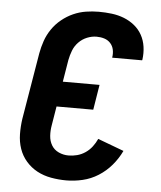

<svg xmlns="http://www.w3.org/2000/svg" viewBox="-53 -789 707 844"><g transform="rotate(5 300.0 -367.5)"><path d="M271 8Q237 8 203.5 2Q170 -4 142 -19Q114 -34 93 -58Q72 -82 61.5 -112.5Q51 -143 50.5 -177Q50 -211 55 -245L104 -538Q109 -566 118.5 -593.5Q128 -621 145 -646Q162 -671 186 -690.5Q210 -710 237 -722Q264 -734 292.5 -738.5Q321 -743 349 -743Q378 -743 406.5 -739.5Q435 -736 460.5 -726Q486 -716 507 -699Q528 -682 541 -658.5Q554 -635 558 -607Q562 -579 558 -550Q558 -549 557.5 -548.5Q557 -548 557 -547H425Q425 -547 425 -547.5Q425 -548 425 -548Q428 -566 424.5 -582.5Q421 -599 410 -611Q399 -623 383 -628Q367 -633 349 -633Q328 -633 307 -624.5Q286 -616 270 -599.5Q254 -583 246 -562Q238 -541 234 -520L218 -423H380L362 -312H200L186 -227Q182 -204 183.5 -181Q185 -158 196 -139.5Q207 -121 227.5 -111.5Q248 -102 271 -102Q290 -102 309 -107Q328 -112 345 -123.5Q362 -135 374.5 -151.5Q387 -168 395 -186L510 -143Q494 -109 469 -79.5Q444 -50 411.5 -29.5Q379 -9 342.5 -0.5Q306 8 271 8Z"/></g></svg>

Font: Iosevka SS04 XBd Ex
Style: Italic
Weight: 800
Width: 7
Italic angle: -9°
Monospace: yes
Designer: Belleve Invis
Foundry: Belleve Invis
Version: Version 19.0.0; ttfautohint (v1.8.4)